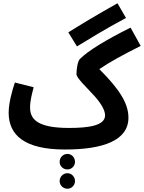

<svg xmlns="http://www.w3.org/2000/svg" viewBox="-20 -894 881 1175"><path d="M451 -610C529 -657 621 -715 751 -784L699 -874C569 -801 478 -746 398 -696ZM377 21C611 21 766 -34 766 -174C766 -268 702 -356 588 -471C647 -512 731 -558 841 -613L779 -725C630 -651 517 -582 469 -533C455 -519 448 -470 448 -440C448 -416 513 -357 562 -302C600 -259 623 -218 623 -188C623 -125 522 -111 402 -111C210 -111 164 -164 164 -236C164 -277 176 -322 186 -360L71 -389C54 -339 33 -262 33 -204C33 -68 129 21 377 21ZM393 143C418 143 439 122 439 97C439 69 418 48 393 48C366 48 345 69 345 97C345 122 366 143 393 143ZM393 261C418 261 439 240 439 214C439 188 418 166 393 166C366 166 345 188 345 214C345 240 366 261 393 261Z"/></svg>

Font: Noto Sans Arabic UI Cn
Style: Bold
Weight: 700
Width: 3
Designer: Monotype Design Team, Nadine Chahine and Nizar Qandah
Foundry: Monotype Imaging Inc.
Version: Version 2.010